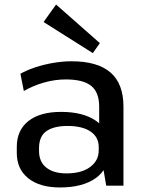

<svg xmlns="http://www.w3.org/2000/svg" viewBox="-20 -818 636 846"><path d="M417 -182V-348Q417 -411 382 -439.5Q347 -468 270 -468Q222 -468 174.5 -454.5Q127 -441 85 -417L70 -493Q98 -509 136 -521.5Q174 -534 215.5 -541Q257 -548 295 -548Q410 -548 467 -498.5Q524 -449 524 -348V0H448ZM244 8Q155 8 104.5 -32.5Q54 -73 54 -144V-171Q54 -244 105 -284.5Q156 -325 249 -325Q346 -325 402.5 -286Q459 -247 459 -175V-147Q459 -74 401.5 -33Q344 8 244 8ZM273 -54Q339 -54 377 -82Q415 -110 415 -156V-170Q415 -214 379 -238.5Q343 -263 277 -263Q218 -263 185 -240.5Q152 -218 152 -165V-153Q152 -105 184 -79.5Q216 -54 273 -54ZM420 -628 389 -584 172 -721 227 -798Z"/></svg>

Font: Pathway Extreme Medium
Style: Regular
Weight: 500
Designer: Eduardo Rodriguez Tunni
Foundry: Eduardo Rodriguez Tunni
Version: Version 1.001;gftools[0.9.26]